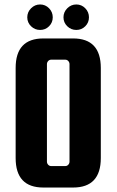

<svg xmlns="http://www.w3.org/2000/svg" viewBox="-20 -829 524 859"><path d="M431 -525V-122Q431 10 307 10H174Q50 10 50 -122V-525Q50 -657 174 -657H307Q431 -657 431 -525ZM291 -106V-542Q291 -550 285.5 -556Q280 -562 272 -562H209Q201 -562 195.5 -556Q190 -550 190 -542V-106Q190 -98 195.5 -92Q201 -86 209 -86H272Q280 -86 285.5 -92Q291 -98 291 -106ZM159.5 -809Q183 -809 199.5 -792Q216 -775 216 -751.5Q216 -728 199.5 -711.5Q183 -695 159.5 -695Q136 -695 119 -711.5Q102 -728 102 -751.5Q102 -775 119 -792Q136 -809 159.5 -809ZM321.5 -809Q345 -809 361.5 -792Q378 -775 378 -751.5Q378 -728 361.5 -711.5Q345 -695 321.5 -695Q298 -695 281 -711.5Q264 -728 264 -751.5Q264 -775 281 -792Q298 -809 321.5 -809Z"/></svg>

Font: Squada One
Style: Regular
Weight: 400
Version: Version 1.001